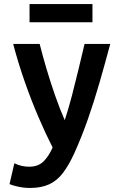

<svg xmlns="http://www.w3.org/2000/svg" viewBox="-20 -741 600 949"><path d="M129 188Q99 188 71 182Q43 176 27 169L51 66Q69 75 87.5 79Q106 83 124 83Q169 83 195.5 56.5Q222 30 240 -12Q205 -81 170 -162.5Q135 -244 103 -335Q71 -426 45 -524H176Q190 -468 209.5 -402Q229 -336 252 -270Q275 -204 300 -147Q319 -205 335.5 -268Q352 -331 367.5 -396Q383 -461 398 -524H525Q499 -427 472 -333Q445 -239 414.5 -152Q384 -65 347 17Q320 76 291 114Q262 152 223 170Q184 188 129 188ZM126 -631V-721H437V-631Z"/></svg>

Font: Ubuntu Sans Mono SemiBold
Style: Regular
Weight: 600
Monospace: yes
Designer: Dalton Maag Ltd
Foundry: Dalton Maag Ltd
Version: Version 1.006